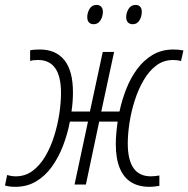

<svg xmlns="http://www.w3.org/2000/svg" viewBox="-56 -738 754 768"><path d="M5.4 9.3Q-5.9 9.3 -16.4 8.1Q-26.9 6.8 -36.1 3.9L-27.3 -38.1Q-19.5 -35.6 -11 -34.2Q-2.4 -32.7 7.3 -32.7Q44.9 -32.7 74.2 -54.4Q103.5 -76.2 125 -112.5Q146.5 -148.9 160.4 -193.1Q174.3 -237.3 181.2 -282.2Q188 -327.1 188 -366.7Q188 -432.1 165 -465.1Q142.1 -498 96.7 -498Q88.4 -498 80.1 -497.3Q71.8 -496.6 64.5 -494.1V-536.6Q72.3 -538.6 82.8 -539.3Q93.3 -540 103.5 -540Q167 -540 201.4 -497.6Q235.8 -455.1 235.8 -368.7Q235.8 -351.1 234.4 -331.3Q232.9 -311.5 230 -292H303.7L355 -530.3H400.4L349.1 -292H421.9Q431.6 -337.4 448.7 -381.3Q465.8 -425.3 492.2 -461.2Q518.6 -497.1 554.7 -518.6Q590.8 -540 638.2 -540Q648.4 -540 658.2 -539.1Q668 -538.1 677.7 -536.1L668 -493.7Q660.6 -496.1 652.6 -497.1Q644.5 -498 635.7 -498Q598.6 -498 569.3 -476.1Q540 -454.1 518.6 -417.2Q497.1 -380.4 482.9 -335.9Q468.8 -291.5 461.9 -246.6Q455.1 -201.7 455.1 -164.1Q455.1 -98.6 478 -65.7Q501 -32.7 547.4 -32.7Q556.6 -32.7 565.2 -33.7Q573.7 -34.7 581.5 -36.1V5.4Q572.8 6.8 562.3 8.1Q551.8 9.3 541 9.3Q498.5 9.3 468.5 -9.3Q438.5 -27.8 422.9 -65.9Q407.2 -104 407.2 -161.6Q407.2 -181.6 409.2 -204.3Q411.1 -227.1 414.6 -251.5H340.8L287.6 0H242.2L295.9 -251.5H223.6Q213.9 -200.7 195.8 -154.1Q177.7 -107.4 151.1 -70.6Q124.5 -33.7 88.1 -12.2Q51.8 9.3 5.4 9.3ZM475.1 -641.1Q462.9 -641.1 455.8 -648.4Q448.7 -655.8 448.7 -669.9Q448.7 -686.5 458.3 -702.4Q467.8 -718.3 486.3 -718.3Q498.5 -718.3 504.9 -710.9Q511.2 -703.6 511.2 -690.9Q511.2 -671.9 501.7 -656.5Q492.2 -641.1 475.1 -641.1ZM318.8 -641.1Q306.6 -641.1 299.8 -648.4Q293 -655.8 293 -669.9Q293 -686.5 302.2 -702.4Q311.5 -718.3 329.6 -718.3Q338.4 -718.3 344 -715.1Q349.6 -711.9 352.5 -705.8Q355.5 -699.7 355.5 -690.9Q355.5 -671.9 345.7 -656.5Q335.9 -641.1 318.8 -641.1Z"/></svg>

Font: Open Sans SemiCondensed Light
Style: Italic
Weight: 300
Width: 4
Italic angle: -12°
Designer: Monotype Design Team
Foundry: Monotype Imaging Inc.
Version: Version 3.000